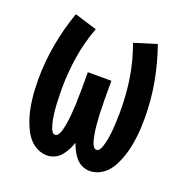

<svg xmlns="http://www.w3.org/2000/svg" viewBox="-104 -633 708 735"><g transform="rotate(20 250.0 -265.0)"><path d="M163 8Q143 8 124.5 -1Q106 -10 92.5 -25Q79 -40 70 -58.5Q61 -77 54.5 -96Q48 -115 44 -134.5Q40 -154 37.5 -174Q35 -194 34 -214.5Q33 -235 33 -255Q33 -327 46 -398.5Q59 -470 83 -538L174 -510Q151 -448 140.5 -383Q130 -318 130 -253Q130 -245 130 -237Q130 -229 130.5 -221.5Q131 -214 131 -206Q131 -198 131.5 -190.5Q132 -183 132.5 -175Q133 -167 134 -159.5Q135 -152 136 -144Q137 -136 138.5 -128.5Q140 -121 142 -113.5Q144 -106 146.5 -98.5Q149 -91 153.5 -84Q158 -77 166 -77Q173 -77 177.5 -83.5Q182 -90 184.5 -96.5Q187 -103 188.5 -110Q190 -117 191.5 -124Q193 -131 194 -138Q195 -145 196 -152Q197 -159 197.5 -166Q198 -173 198.5 -180Q199 -187 199.5 -194Q200 -201 200.5 -208Q201 -215 201 -222.5Q201 -230 201 -237Q201 -244 201.5 -251Q202 -258 202 -265V-345H298V-265Q298 -258 298.5 -251Q299 -244 299 -237Q299 -230 299 -222.5Q299 -215 299.5 -208Q300 -201 300.5 -194Q301 -187 301.5 -180Q302 -173 302.5 -166Q303 -159 304 -152Q305 -145 306 -138Q307 -131 308.5 -124Q310 -117 311.5 -110Q313 -103 315.5 -96.5Q318 -90 322.5 -83.5Q327 -77 334 -77Q342 -77 346.5 -84Q351 -91 353.5 -98.5Q356 -106 358 -113.5Q360 -121 361.5 -128.5Q363 -136 364 -144Q365 -152 366 -159.5Q367 -167 367.5 -175Q368 -183 368.5 -190.5Q369 -198 369 -206Q369 -214 369.5 -221.5Q370 -229 370 -237Q370 -245 370 -253Q370 -318 359.5 -383Q349 -448 326 -510L417 -538Q441 -470 454 -398.5Q467 -327 467 -255Q467 -235 466 -214.5Q465 -194 462.5 -174Q460 -154 456 -134.5Q452 -115 445.5 -96Q439 -77 430 -58.5Q421 -40 407.5 -25Q394 -10 375.5 -1Q357 8 337 8Q321 8 306 1Q291 -6 280.5 -18.5Q270 -31 262.5 -45.5Q255 -60 250 -75Q245 -60 237.5 -45.5Q230 -31 219.5 -18.5Q209 -6 194 1Q179 8 163 8Z"/></g></svg>

Font: Iosevka Slab Semibold
Style: Regular
Weight: 600
Monospace: yes
Designer: Belleve Invis
Foundry: Belleve Invis
Version: Version 11.1.1; ttfautohint (v1.8.3)